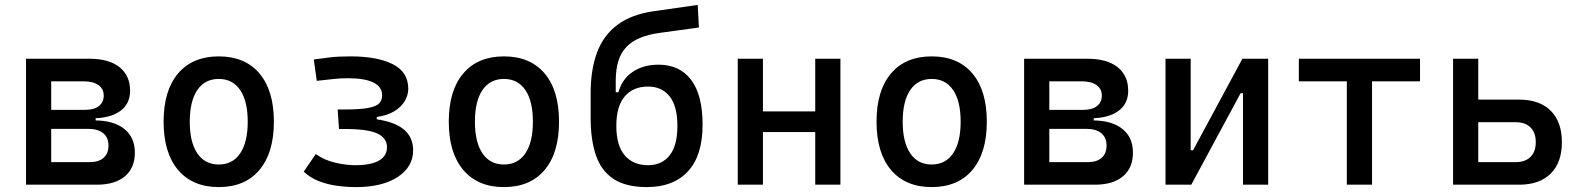

<svg xmlns="http://www.w3.org/2000/svg" viewBox="-20 -759 6485 789"><path d="M183.6 0V-92.8H349.6Q385.7 -92.8 405.8 -110.6Q425.8 -128.4 425.8 -161.1Q425.8 -193.8 404.1 -211.7Q382.3 -229.5 342.8 -229.5H173.8V-264.2H367.2Q446.8 -264.2 490.5 -229.5Q534.2 -194.8 534.2 -131.8Q534.2 -68.8 493.2 -34.4Q452.1 0 377.9 0ZM86.9 0V-517.6H190.4V0ZM150.4 -243.2V-291H373V-243.2ZM173.8 -272.9V-307.6H330.1Q366.2 -307.6 386.2 -323Q406.2 -338.4 406.2 -366.2Q406.2 -394 384.5 -409.4Q362.8 -424.8 323.2 -424.8H183.6V-517.6H347.7Q427.2 -517.6 470.9 -483.2Q514.6 -448.7 514.6 -385.7Q514.6 -332 473.6 -302.5Q432.6 -272.9 358.4 -272.9Z M878.9 9.8Q771.5 9.8 711.9 -60.5Q652.3 -130.9 652.3 -258.8Q652.3 -387.2 711.9 -457.3Q771.5 -527.3 878.9 -527.3Q986.8 -527.3 1046.1 -457.3Q1105.5 -387.2 1105.5 -258.8Q1105.5 -130.9 1046.1 -60.5Q986.8 9.8 878.9 9.8ZM878.9 -83Q936 -83 967 -128.9Q998 -174.8 998 -258.8Q998 -343.3 967 -388.9Q936 -434.6 878.9 -434.6Q821.8 -434.6 790.8 -388.9Q759.8 -343.3 759.8 -258.8Q759.8 -174.8 790.8 -128.9Q821.8 -83 878.9 -83Z M1443.4 9.8Q1403.8 9.8 1364.5 4.4Q1325.2 -1 1290.3 -14.6Q1255.4 -28.3 1228 -53.7L1277.8 -126Q1313 -100.6 1358.2 -90.3Q1403.3 -80.1 1439.5 -80.1Q1482.4 -80.1 1511.5 -88.4Q1540.5 -96.7 1555.4 -113.3Q1570.3 -129.9 1570.3 -153.8Q1570.3 -191.4 1531 -210.2Q1491.7 -229 1393.6 -229H1373L1367.7 -309.1H1395Q1462.4 -309.1 1495.6 -315.9Q1528.8 -322.8 1539.6 -335.7Q1550.3 -348.6 1550.3 -367.2Q1550.3 -401.9 1514.9 -419.7Q1479.5 -437.5 1410.2 -437.5Q1376.5 -437.5 1350.1 -434.3Q1323.7 -431.2 1281.7 -426.8L1269.5 -514.6Q1305.7 -519.5 1337.6 -523.4Q1369.6 -527.3 1420.9 -527.3Q1529.8 -527.3 1593.8 -495.4Q1657.7 -463.4 1657.7 -394Q1657.7 -367.7 1643.1 -343.3Q1628.4 -318.8 1599.6 -301.5Q1570.8 -284.2 1528.3 -278.3V-268.6Q1603.5 -257.8 1640.6 -226.1Q1677.7 -194.3 1677.7 -141.6Q1677.7 -73.2 1614.3 -31.7Q1550.8 9.8 1443.4 9.8Z M2050.8 9.8Q1943.4 9.8 1883.8 -60.5Q1824.2 -130.9 1824.2 -258.8Q1824.2 -387.2 1883.8 -457.3Q1943.4 -527.3 2050.8 -527.3Q2158.7 -527.3 2218 -457.3Q2277.3 -387.2 2277.3 -258.8Q2277.3 -130.9 2218 -60.5Q2158.7 9.8 2050.8 9.8ZM2050.8 -83Q2107.9 -83 2138.9 -128.9Q2169.9 -174.8 2169.9 -258.8Q2169.9 -343.3 2138.9 -388.9Q2107.9 -434.6 2050.8 -434.6Q1993.7 -434.6 1962.6 -388.9Q1931.6 -343.3 1931.6 -258.8Q1931.6 -174.8 1962.6 -128.9Q1993.7 -83 2050.8 -83Z M2638.7 9.8Q2551.8 9.8 2501.2 -23.7Q2450.7 -57.1 2429 -120.6Q2407.2 -184.1 2407.2 -273.9V-377Q2407.2 -473.6 2433.8 -544.2Q2460.4 -614.7 2517.6 -657.2Q2574.7 -699.7 2666 -712.9L2847.2 -738.8L2852.1 -646L2691.9 -624Q2645 -617.7 2610.6 -603.5Q2576.2 -589.4 2554 -565.9Q2531.7 -542.5 2521 -508.1Q2510.3 -473.6 2510.3 -426.8V-379.9H2521.5Q2536.1 -434.1 2579.8 -463.6Q2623.5 -493.2 2686.5 -493.2Q2772.5 -493.2 2819.8 -431.2Q2867.2 -369.1 2867.2 -246.6Q2867.2 -120.1 2807.4 -55.2Q2747.6 9.8 2638.7 9.8ZM2643.1 -80.1Q2699.7 -80.1 2731.7 -120.4Q2763.7 -160.6 2763.7 -241.7Q2763.7 -322.8 2731.7 -363Q2699.7 -403.3 2643.1 -403.3Q2582 -403.3 2547.4 -363Q2512.7 -322.8 2512.7 -241.7Q2512.7 -160.6 2547.4 -120.4Q2582 -80.1 2643.1 -80.1Z M3330.1 0V-517.6H3433.6V0ZM3011.7 0V-517.6H3115.2V0ZM3042 -216.3V-301.3H3418.5V-216.3Z M3808.6 9.8Q3701.2 9.8 3641.6 -60.5Q3582 -130.9 3582 -258.8Q3582 -387.2 3641.6 -457.3Q3701.2 -527.3 3808.6 -527.3Q3916.5 -527.3 3975.8 -457.3Q4035.2 -387.2 4035.2 -258.8Q4035.2 -130.9 3975.8 -60.5Q3916.5 9.8 3808.6 9.8ZM3808.6 -83Q3865.7 -83 3896.7 -128.9Q3927.7 -174.8 3927.7 -258.8Q3927.7 -343.3 3896.7 -388.9Q3865.7 -434.6 3808.6 -434.6Q3751.5 -434.6 3720.5 -388.9Q3689.5 -343.3 3689.5 -258.8Q3689.5 -174.8 3720.5 -128.9Q3751.5 -83 3808.6 -83Z M4285.2 0V-92.8H4451.2Q4487.3 -92.8 4507.3 -110.6Q4527.3 -128.4 4527.3 -161.1Q4527.3 -193.8 4505.6 -211.7Q4483.9 -229.5 4444.3 -229.5H4275.4V-264.2H4468.8Q4548.3 -264.2 4592 -229.5Q4635.7 -194.8 4635.7 -131.8Q4635.7 -68.8 4594.7 -34.4Q4553.7 0 4479.5 0ZM4188.5 0V-517.6H4292V0ZM4252 -243.2V-291H4474.6V-243.2ZM4275.4 -272.9V-307.6H4431.6Q4467.8 -307.6 4487.8 -323Q4507.8 -338.4 4507.8 -366.2Q4507.8 -394 4486.1 -409.4Q4464.4 -424.8 4424.8 -424.8H4285.2V-517.6H4449.2Q4528.8 -517.6 4572.5 -483.2Q4616.2 -448.7 4616.2 -385.7Q4616.2 -332 4575.2 -302.5Q4534.2 -272.9 4460 -272.9Z M4837.9 0V-141.6H4882.8L5085.4 -517.6H5119.6V-376H5078.1L4875.5 0ZM4769.5 0V-517.6H4873V0ZM5087.9 0V-517.6H5191.4V0Z M5514.6 0V-517.6H5618.2V0ZM5317.4 -424.8V-517.6H5815.4V-424.8Z M6047.9 0V-92.8H6209Q6248 -92.8 6269.5 -114.3Q6291 -135.7 6291 -174.8Q6291 -213.9 6269.5 -235.4Q6248 -256.8 6209 -256.8H6038.1V-349.6H6222.7Q6306.6 -349.6 6352.5 -304Q6398.4 -258.3 6398.4 -174.8Q6398.4 -91.3 6352.5 -45.7Q6306.6 0 6222.7 0ZM5951.2 0V-517.6H6054.7V0Z"/></svg>

Font: Cascadia Mono
Style: Regular
Weight: 400
Monospace: yes
Designer: Aaron Bell
Foundry: Saja Typeworks
Version: Version 2404.023